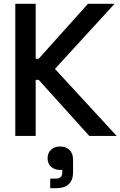

<svg xmlns="http://www.w3.org/2000/svg" viewBox="-20 -720 638 1017"><path d="M61 0V-700H169V-409H185L446 -700H587L271 -355L598 0H453L185 -297H169V0ZM246 277V226H273Q294 226 302 217.5Q310 209 310 190V180H298Q268 180 250 163Q232 146 232 118Q232 90 250.5 73Q269 56 299 56Q329 56 348 74Q367 92 367 127V193Q367 234 344 255.5Q321 277 276 277Z"/></svg>

Font: Space Grotesk Frontify Medium
Style: Regular
Weight: 500
Designer: Florian Karsten
Version: Version 2.000